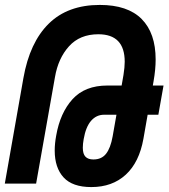

<svg xmlns="http://www.w3.org/2000/svg" viewBox="-62 -745 684 779"><path d="M160 -134Q160 -163 166 -195Q182 -287 232.2 -342.5Q282.5 -398 374 -398H431.5L439 -441Q444 -472.5 444 -494.5Q444 -606 337 -606Q262 -606 218 -557.2Q174 -508.5 161 -432L84.5 0H-42.5L33 -428.5Q58.5 -573 135.8 -649Q213 -725 343 -725Q456 -725 512.8 -667.8Q569.5 -610.5 569.5 -503.5Q569.5 -463.5 561 -415L558 -398H601.5L580.5 -279.5H537L520 -182.5Q503 -86.5 448.2 -36.2Q393.5 14 308.5 14Q232 14 196 -25.2Q160 -64.5 160 -134ZM274 -145.5Q274 -120.5 284.8 -109.2Q295.5 -98 317 -98Q350 -98 368.2 -121Q386.5 -144 395 -191.5L410.5 -279.5H360.5Q329 -279.5 307.5 -254.8Q286 -230 277.5 -180.5Q274 -161.5 274 -145.5Z"/></svg>

Font: JuliaMono BoldItalic
Style: Regular
Weight: 700
Italic angle: -9°
Monospace: yes
Designer: cormullion
Foundry: corm
Version: Version 0.049; ttfautohint (v1.8.4)